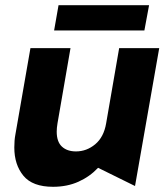

<svg xmlns="http://www.w3.org/2000/svg" viewBox="-20 -707 639 738"><path d="M35 -140Q35 -74 70 -31.5Q105 11 184 11Q238 11 281.5 -8.5Q325 -28 357 -62L499 8L592 -522H438L388 -233Q379 -180 346 -152.5Q313 -125 272 -125Q238 -125 218 -143.5Q198 -162 198 -201Q198 -215 201 -233L251 -522H97L39 -189Q35 -168 35 -140ZM553 -687H205L188 -590H535Z"/></svg>

Font: Geom Bold
Style: Bold Italic
Weight: 700
Italic angle: -10°
Version: Version 1.102